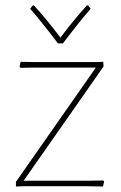

<svg xmlns="http://www.w3.org/2000/svg" viewBox="-20 -678 439 699"><path d="M301 -658 310 -646Q272 -603 209 -520H191Q128 -603 90 -646L99 -658H104Q152 -605 200 -541Q248 -605 296 -658ZM55 -453 107 -452H331L356 -453L357 -436L66 -20H303L356 -21L359 -17L355 1L298 0H65L38 1V-16L329 -432H101L55 -431L51 -435Z"/></svg>

Font: Alegreya Sans Thin
Style: Regular
Weight: 100
Designer: Juan Pablo del Peral
Foundry: Huerta Tipografica
Version: Version 2.007